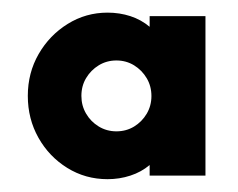

<svg xmlns="http://www.w3.org/2000/svg" viewBox="-20 -567 373 301"><path d="M148.6 -286.1Q113.9 -286.1 85.4 -303.8Q56.9 -321.5 40.3 -351Q23.6 -380.6 23.6 -416.7Q23.6 -452.8 40.6 -482.3Q57.6 -511.8 86.1 -529.5Q114.6 -547.2 148.6 -547.2Q167.4 -547.2 184.4 -541.7Q201.4 -536.1 214.6 -525V-541.7H302.1V-291.7H214.6V-308.3Q201.4 -297.2 184.4 -291.7Q167.4 -286.1 148.6 -286.1ZM162.5 -361.1Q177.8 -361.1 190.2 -368.6Q202.6 -376.2 210 -388.7Q217.4 -401.3 217.4 -416.4Q217.4 -431.9 210 -444.4Q202.6 -456.9 190.2 -464.6Q177.7 -472.2 162.5 -472.2Q147.2 -472.2 134.8 -464.6Q122.4 -457 115 -444.6Q107.6 -432.3 107.6 -416.6Q107.6 -401.4 115 -388.8Q122.4 -376.2 134.8 -368.7Q147.3 -361.1 162.5 -361.1Z"/></svg>

Font: Afacad Flux
Style: Regular
Weight: 400
Designer: Kristian Moeller
Foundry: Dicotype
Version: Version 1.100